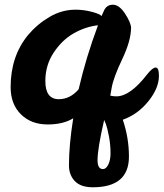

<svg xmlns="http://www.w3.org/2000/svg" viewBox="-20 -519 693 813"><path d="M419 -471Q430 -499 458 -499Q485 -499 510 -460.5Q535 -422 535 -400Q534 -345 497.5 -268.5Q461 -192 453 -148L447 -114Q460 -111 473 -111Q531 -111 603 -204Q626 -233 639 -233Q653 -233 653 -198Q653 -146 608.5 -90.5Q564 -35 500 -12Q526 65 526 144Q526 274 373 274Q322 274 297 248Q272 222 272 181Q272 95 290 -18Q247 8 182 8Q112 8 68.5 -35Q25 -78 25 -150Q25 -281 99 -371Q138 -417 190 -447.5Q242 -478 300 -478Q334 -478 368.5 -469Q403 -460 410 -451ZM229 -99Q277 -99 313 -141Q344 -276 395 -412Q342 -406 292.5 -378Q243 -350 207.5 -296.5Q172 -243 172 -176Q172 -99 229 -99ZM448 130Q448 92 441 56.5Q434 21 428 5L421 -11Q393 111 393 159Q393 197 416 197Q429 197 438.5 178Q448 159 448 130Z"/></svg>

Font: LeckerliOne
Style: Regular
Weight: 400
Designer: Gesine Todt
Foundry: Gesine Todt
Version: Version 1.000